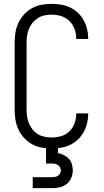

<svg xmlns="http://www.w3.org/2000/svg" viewBox="-20 -763 540 997"><path d="M247 8Q272 8 296.5 4Q321 0 343.5 -10.5Q366 -21 384 -38Q402 -55 414 -76.5Q426 -98 432 -122.5Q438 -147 438 -171Q438 -172 438 -172.5Q438 -173 438 -174H376Q376 -174 376 -173.5Q376 -173 376 -172Q376 -147 367 -122.5Q358 -98 340 -80.5Q322 -63 297.5 -56Q273 -49 247 -49Q229 -49 210.5 -53Q192 -57 176.5 -66.5Q161 -76 149 -91Q137 -106 130 -123Q123 -140 120.5 -158.5Q118 -177 118 -195V-540Q118 -559 120.5 -577Q123 -595 130 -612.5Q137 -630 149 -644.5Q161 -659 176.5 -669Q192 -679 210.5 -683Q229 -687 247 -687Q273 -687 297.5 -679.5Q322 -672 340 -654.5Q358 -637 367 -612.5Q376 -588 376 -563Q376 -563 376 -562.5Q376 -562 376 -561H438Q438 -562 438 -562.5Q438 -563 438 -564Q438 -589 432 -613Q426 -637 414 -658.5Q402 -680 384 -697Q366 -714 343.5 -724.5Q321 -735 296.5 -739Q272 -743 247 -743Q221 -743 194.5 -738Q168 -733 145 -720Q122 -707 104 -687Q86 -667 75 -643Q64 -619 60 -593Q56 -567 56 -540V-195Q56 -169 60 -142.5Q64 -116 75 -92Q86 -68 104 -48Q122 -28 145 -15Q168 -2 194.5 3Q221 8 247 8ZM150 214H250Q270 214 290 209.5Q310 205 326 192.5Q342 180 350 161Q358 142 358 122Q358 106 353.5 90Q349 74 338 62Q327 50 312 42.5Q297 35 281 32V0H219V86H250Q258 86 266.5 88Q275 90 281.5 94.5Q288 99 292 106.5Q296 114 296 122Q296 130 292 137.5Q288 145 281.5 149.5Q275 154 266.5 155.5Q258 157 250 157H150Z"/></svg>

Font: Iosevka SS09 Light
Style: Regular
Weight: 300
Monospace: yes
Designer: Belleve Invis
Foundry: Belleve Invis
Version: Version 5.2.1; ttfautohint (v1.8.3)